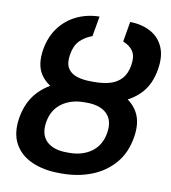

<svg xmlns="http://www.w3.org/2000/svg" viewBox="-85 -833 816 917"><g transform="rotate(10 323.0 -375.0)"><path d="M339.4 -437.5H350.1Q428.2 -438 485.6 -414.6Q543 -391.1 570.8 -342.8Q598.6 -294.4 585.9 -219.7Q573.2 -143.6 529.3 -92.5Q485.4 -41.5 419.9 -15.9Q354.5 9.8 275.9 9.8H265.1Q187.5 9.8 129.9 -15.9Q72.3 -41.5 44.9 -92.5Q17.6 -143.6 30.3 -219.2Q43.5 -294.4 86.9 -342.8Q130.4 -391.1 195.8 -414.6Q261.2 -438 339.4 -437.5ZM335 -344.2H324.2Q258.3 -344.2 214.1 -311.8Q169.9 -279.3 160.2 -218.8Q150.4 -158.7 183.3 -126.2Q216.3 -93.8 282.2 -93.8H293Q358.9 -93.8 402.6 -126.2Q446.3 -158.7 456.1 -219.7Q465.8 -279.3 433.3 -311.8Q400.9 -344.2 335 -344.2ZM354 -447.8Q396 -447.8 429.2 -457.5Q462.4 -467.3 484.4 -491.2Q506.3 -515.1 513.2 -556.6Q520.5 -601.6 504.4 -625.5Q488.3 -649.4 455.6 -662.1L472.2 -759.8Q530.3 -758.8 572.5 -735.6Q614.7 -712.4 634 -668Q653.3 -623.5 642.1 -558.6Q629.4 -483.4 585.9 -438.7Q542.5 -394 478 -374.5Q413.6 -355 338.4 -354.5H322.3Q247.6 -355 189.7 -374.5Q131.8 -394 102.8 -439Q73.7 -483.9 85.9 -558.6Q97.2 -623 131.1 -667.5Q165 -711.9 214.8 -735.4Q264.6 -758.8 323.7 -759.8L306.6 -662.1Q271.5 -649.4 247.6 -625.5Q223.6 -601.6 216.3 -556.6Q209.5 -514.6 223.6 -491Q237.8 -467.3 267.8 -457.5Q297.9 -447.8 337.9 -447.8Z"/></g></svg>

Font: Inter 28pt SemiBold
Style: Italic
Weight: 600
Italic angle: -9.3988°
Designer: Rasmus Andersson
Foundry: rsms
Version: Version 4.001;git-66647c0bb